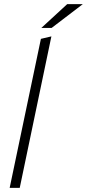

<svg xmlns="http://www.w3.org/2000/svg" viewBox="-20 -914 423 934"><path d="M27 0 179 -725 230 -737 76 0ZM181 -778 307 -894H383L231 -778Z"/></svg>

Font: Red Hat Text VF
Style: Italic
Weight: 300
Italic angle: -12°
Designer: Pentagram, MCKL
Foundry: Pentagram, MCKL
Version: Version 1.023